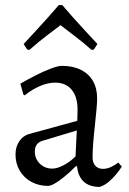

<svg xmlns="http://www.w3.org/2000/svg" viewBox="-20 -723 506 755"><path d="M372 12Q332 12 309.5 -8.5Q287 -29 283 -69L279 -70Q255 -46 233.5 -28.5Q212 -11 195.5 -1.5Q179 8 169 8Q132 8 103 -8Q74 -24 57.5 -52Q41 -80 41 -116Q41 -145 55.5 -167Q70 -189 94 -196L284 -248L285 -292Q285 -342 262 -370Q239 -398 197 -398Q169 -398 138 -385Q107 -372 77 -348L72 -351L60 -394Q86 -409 118 -425.5Q150 -442 179 -453Q208 -464 223 -464Q267 -464 298 -448.5Q329 -433 345.5 -404.5Q362 -376 362 -335Q362 -322 359.5 -293Q357 -264 353 -228.5Q349 -193 346.5 -160Q344 -127 344 -105Q344 -83 355 -71Q366 -59 385 -59Q402 -59 419 -67.5Q436 -76 445 -84L459 -68Q451 -55 437.5 -38.5Q424 -22 407.5 -8Q391 6 372 12ZM186 -60Q205 -60 230.5 -73.5Q256 -87 277 -108L282 -210L146 -169Q117 -160 117 -127Q117 -99 136.5 -79.5Q156 -60 186 -60ZM96 -527 87 -528 73 -550Q97 -576 121.5 -602.5Q146 -629 166.5 -652Q187 -675 199 -689Q211 -703 211 -703H225Q225 -703 237 -689Q249 -675 269.5 -652Q290 -629 314.5 -602.5Q339 -576 363 -550L349 -528L340 -527Q305 -558 271.5 -583Q238 -608 218 -624Q197 -608 164.5 -583.5Q132 -559 96 -527Z"/></svg>

Font: Alegreya
Style: Regular
Weight: 400
Designer: Juan Pablo del Peral
Foundry: Huerta Tipografica
Version: Version 2.009